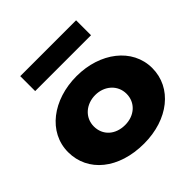

<svg xmlns="http://www.w3.org/2000/svg" viewBox="-199 -915 1091 1091"><g transform="rotate(-45 347.0 -369.5)"><path d="M122 -754V-634H570.8V-754ZM8.8 -256C8.8 -416 158.3 -528 348.7 -528C535.7 -528 685.2 -416 685.2 -256C685.2 -98 543.3 15 348.7 15C145.2 15 8.8 -98 8.8 -256ZM215.5 -256C215.5 -186 268.3 -136 347.5 -136C423.5 -136 478.5 -186 478.5 -256C478.5 -327 420.2 -377 347.5 -377C273.8 -377 215.5 -327 215.5 -256Z"/></g></svg>

Font: Hussar
Style: BdWide
Weight: 700
Foundry: Cannot Into Space Fonts
Version: Version 2.00